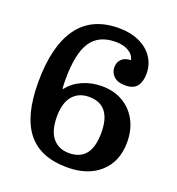

<svg xmlns="http://www.w3.org/2000/svg" viewBox="-134 -839 880 957"><g transform="rotate(20 306.0 -360.5)"><path d="M173 -351H177Q205 -388 252 -409Q299 -430 354 -430Q418 -430 465.5 -402.5Q513 -375 540 -325.5Q567 -276 567 -210Q567 -108 502.5 -49Q438 10 328 10Q185.8 10 116.9 -76Q48 -162 48 -340Q48 -531 119.5 -631Q191 -731 335 -731Q396 -731 442.5 -710Q489 -689 515 -651Q541 -613 541 -563Q541 -522 522.5 -497.5Q504 -473 460 -473Q420 -473 399.5 -492.5Q379 -512 379 -540Q379 -568 397 -584.5Q415 -601 445 -601Q439 -629 411.5 -645Q384 -661 344 -661Q253 -661 212 -598.6Q171 -536.1 171 -398Q171 -384 171.5 -374Q172 -364 173 -351ZM430 -209.9Q430 -358 312 -358Q257 -358 225.5 -320.8Q194 -283.7 194 -210.3Q194 -136 225.5 -98Q257 -60 312 -60Q430 -60 430 -209.9Z"/></g></svg>

Font: Domine
Style: Regular
Weight: 400
Designer: Pablo Impallari, Rodrigo Fuenzalida, Brenda Gallo
Foundry: Pablo Impallari, Rodrigo Fuenzalida, Brenda Gallo
Version: Version 2.000;September 19, 2022;FontCreator 14.0.0.2877 64-